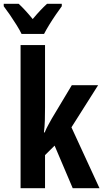

<svg xmlns="http://www.w3.org/2000/svg" viewBox="-53 -999 548 1019"><path d="M186 -759.8V-429.2Q186 -394.5 185.1 -361.3Q184.1 -328.1 180.2 -295.9H184.1Q192.9 -317.4 203.4 -336.2Q213.9 -355 222.2 -370.1L328.1 -546.9H467.8L326.2 -323.2L475.1 0H333L236.8 -226.1L186 -175.8V0H56.2V-759.8ZM61.5 -818.8Q52.2 -838.4 35.4 -865.5Q18.6 -892.6 0 -919.7Q-18.6 -946.8 -33.2 -965.8V-979H45.9Q62.5 -963.9 81.5 -943.1Q100.6 -922.4 120.6 -897.9Q143.6 -925.3 160.9 -943.6Q178.2 -961.9 196.8 -979H274.9V-965.8Q260.7 -946.8 242.7 -920.4Q224.6 -894 208 -866.9Q191.4 -839.8 180.7 -818.8Z"/></svg>

Font: Open Sans Condensed
Style: Bold
Weight: 700
Width: 3
Designer: Monotype Design Team
Foundry: Monotype Imaging Inc.
Version: Version 3.003; ttfautohint (v1.8.4)